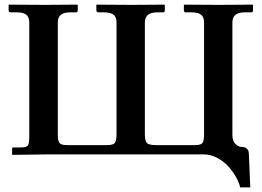

<svg xmlns="http://www.w3.org/2000/svg" viewBox="-20 -666 1129 827"><path d="M229 -568.8V-87.9Q229 -74.7 230 -67.6Q231 -60.5 234.6 -53.5Q238.3 -46.4 246.3 -43.7Q254.4 -41 268.1 -41H439.9Q467.3 -41 474.6 -50.3Q481.9 -59.6 481.9 -87.9V-568.8Q481.9 -592.3 469.2 -602.5Q456.5 -612.8 426.8 -612.8H402.8Q399.9 -612.8 397.5 -615.2Q395 -617.7 395 -621.1V-645L397 -646Q508.8 -645 547.9 -645L688 -646L689.9 -645V-621.1Q689.9 -612.8 683.1 -612.8H659.2Q629.4 -612.8 616.7 -601.8Q604 -590.8 604 -568.8V-87.9Q604 -59.6 612.5 -50.3Q621.1 -41 651.9 -41H819.8Q845.2 -41 852.1 -50.3Q858.9 -59.6 858.9 -87.9V-568.8Q858.9 -592.3 846.4 -602.5Q834 -612.8 805.2 -612.8H780.8Q772 -612.8 772 -621.1V-645L773.9 -646Q883.8 -645 922.9 -645L1067.9 -646L1069.8 -645V-621.1Q1069.8 -612.8 1062 -612.8H1036.1Q1006.3 -612.8 993.7 -601.8Q981 -590.8 981 -568.8V-85Q981 -58.6 993.9 -45.9Q1006.8 -33.2 1021 -33.2Q1034.7 -33.2 1043 -25.9Q1051.3 -18.6 1051.8 -5.9L1058.1 141.1H1014.2Q1011.2 123.5 998.5 100.1Q985.8 76.7 966.1 53.7Q946.3 30.8 917.2 14.9Q888.2 -1 857.9 -1H188L34.2 1L32.2 0V-25.9Q32.2 -30.8 37.1 -30.8H66.9Q92.3 -30.8 99.1 -38.1Q106 -45.4 106 -74.2V-568.8Q106 -592.3 93.5 -602.5Q81.1 -612.8 51.8 -612.8H24.9Q22 -612.8 19.5 -615.2Q17.1 -617.7 17.1 -621.1V-645L19 -646Q133.8 -645 172.9 -645L313 -646L314.9 -645V-621.1Q314.9 -612.8 307.1 -612.8H283.2Q253.9 -612.8 241.5 -601.8Q229 -590.8 229 -568.8Z"/></svg>

Font: Linux Libertine G
Style: Bold
Weight: 700
Designer: Philipp H. Poll
Foundry: Philipp H. Poll
Version: Version 5.0.3